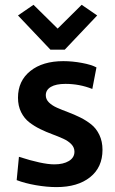

<svg xmlns="http://www.w3.org/2000/svg" viewBox="-20 -762 476 792"><path d="M168.9 -369.1Q168.9 -352.1 181.9 -339.4Q194.8 -326.7 215.3 -317.6Q235.8 -308.6 260.7 -299.3Q285.6 -290 310.8 -277.6Q335.9 -265.1 356.4 -248.8Q377 -232.4 389.9 -205.6Q402.8 -178.7 402.8 -144Q402.8 -71.8 351.6 -31Q300.3 9.8 212.9 9.8Q173.8 9.8 128.4 2Q83 -5.9 48.8 -19L58.1 -115.2Q154.8 -84 204.1 -84Q241.2 -84 264.2 -97.9Q287.1 -111.8 287.1 -136.2Q287.1 -153.8 274.2 -167.2Q261.2 -180.7 240.7 -189.9Q220.2 -199.2 195.6 -208.3Q170.9 -217.3 146 -229.5Q121.1 -241.7 100.6 -257.6Q80.1 -273.4 67.1 -299.3Q54.2 -325.2 54.2 -358.9Q54.2 -428.2 105 -469Q155.8 -509.8 241.2 -509.8Q278.8 -509.8 318.1 -502.4Q357.4 -495.1 377.9 -483.9L360.8 -395Q308.1 -416 250 -416Q210.9 -416 189.9 -403.6Q168.9 -391.1 168.9 -369.1ZM118.2 -742.2 217.8 -644 316.9 -742.2 380.9 -698.2 247.1 -557.1H188L54.2 -698.2Z"/></svg>

Font: LT Hoop SemBd
Style: Regular
Weight: 600
Designer: Daniel Lyons
Foundry: LyonsType
Version: Version 1.000